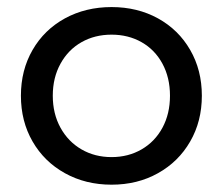

<svg xmlns="http://www.w3.org/2000/svg" viewBox="-20 -512 624 538"><path d="M161.9 -26.7C200.6 -5.2 244.1 5.5 292.6 5.5C341 5.5 384.4 -5.2 422.7 -26.7C461.1 -48.1 491.1 -77.7 512.9 -115.5C534.7 -153.2 545.6 -196 545.6 -243.8C545.6 -291.6 534.7 -334.4 512.9 -372.1C491.1 -409.9 461.1 -439.3 422.7 -460.5C384.4 -481.6 341 -492.2 292.6 -492.2C244.1 -492.2 200.6 -481.6 161.9 -460.5C123.3 -439.3 93.1 -409.9 71.3 -372.1C49.5 -334.4 38.6 -291.6 38.6 -243.8C38.6 -196 49.5 -153.2 71.3 -115.5C93.1 -77.7 123.3 -48.1 161.9 -26.7ZM376.7 -93.4C351.9 -79 323.8 -71.8 292.6 -71.8C261.3 -71.8 233.2 -79 208.4 -93.4C183.5 -107.8 163.9 -128 149.5 -154.1C135.1 -180.2 127.9 -210.1 127.9 -243.8C127.9 -277.5 135.1 -307.4 149.5 -333.5C163.9 -359.6 183.5 -379.7 208.4 -393.8C233.2 -407.9 261.3 -414.9 292.6 -414.9C323.8 -414.9 351.9 -407.9 376.7 -393.8C401.6 -379.7 421.1 -359.6 435.2 -333.5C449.3 -307.4 456.3 -277.5 456.3 -243.8C456.3 -210.1 449.3 -180.2 435.2 -154.1C421.1 -128 401.6 -107.8 376.7 -93.4Z"/></svg>

Font: Montserrat Ace
Style: Regular
Weight: 500
Designer: Julieta Ulanovsky
Foundry: Julieta Ulanovsky
Version: Version 1